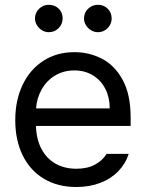

<svg xmlns="http://www.w3.org/2000/svg" viewBox="-20 -749 593 780"><path d="M42 -260.7Q42 -341.8 72 -404.5Q102.1 -467.3 156.5 -502.2Q210.9 -537.1 282.2 -537.1Q342.3 -537.1 394 -510.5Q445.8 -483.9 478.3 -424.6Q510.7 -365.2 510.7 -272.5V-237.3H126Q127.9 -182.1 148.9 -143.1Q169.9 -104 206.3 -83.7Q242.7 -63.5 290 -63.5Q335 -63.5 366 -80.3Q397 -97.2 413.1 -124H502.9Q490.2 -84 460.7 -53.5Q431.2 -22.9 387.5 -6.1Q343.8 10.7 290 10.7Q214.4 10.7 158.2 -22.9Q102.1 -56.6 72 -118.2Q42 -179.7 42 -260.7ZM425.8 -308.6Q425.8 -353 408 -387.9Q390.1 -422.9 357.4 -442.9Q324.7 -462.9 282.2 -462.9Q237.8 -462.9 203.4 -441.9Q168.9 -420.9 149.2 -385.5Q129.4 -350.1 126.5 -308.6ZM122.1 -673.8Q122.1 -697.3 138.7 -713.4Q155.3 -729.5 177.7 -729.5Q202.6 -729.5 218.5 -713.9Q234.4 -698.2 234.4 -673.8Q234.4 -651.4 218.3 -634.8Q202.1 -618.2 177.7 -618.2Q163.6 -618.2 150.6 -626Q137.7 -633.8 129.9 -646.7Q122.1 -659.7 122.1 -673.8ZM321.3 -673.8Q321.3 -697.8 338.1 -713.6Q355 -729.5 377.9 -729.5Q401.4 -729.5 417.5 -713.6Q433.6 -697.8 433.6 -673.8Q433.6 -659.2 426.3 -646.5Q418.9 -633.8 406 -626Q393.1 -618.2 377.9 -618.2Q363.3 -618.2 350.1 -626Q336.9 -633.8 329.1 -646.7Q321.3 -659.7 321.3 -673.8Z"/></svg>

Font: Pretendard Std
Style: Regular
Weight: 400
Designer: Base glyphs from Inter by Rasmus Andersson; Hangeul glyphs from Noto Sans CJK(Source Han Sans) by Jang Soo-young and Kan
Foundry: Kil Hyung-jin
Version: Version 1.309